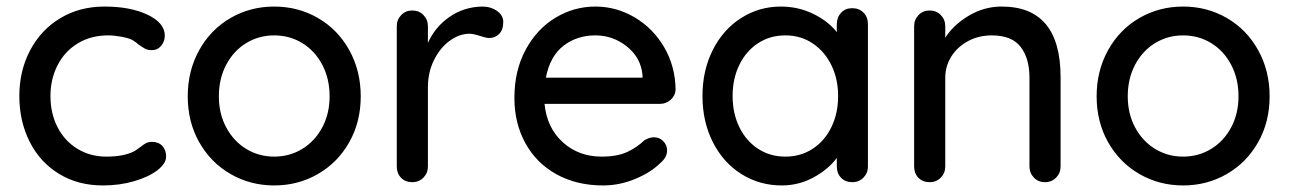

<svg xmlns="http://www.w3.org/2000/svg" viewBox="-20 -556 3934 586"><path d="M483 -447Q483 -430 472 -416.5Q461 -403 444 -403Q431 -403 423.5 -407Q416 -411 403 -420Q397 -426 384 -434Q372 -440 350 -444Q328 -448 310 -448Q258 -448 218 -424Q178 -400 156 -357.5Q134 -315 134 -263Q134 -210 155.5 -168Q177 -126 216 -102Q255 -78 305 -78Q357 -78 389 -94Q396 -98 408 -107Q418 -115 425.5 -119Q433 -123 444 -123Q464 -123 475.5 -110.5Q487 -98 487 -78Q487 -57 460.5 -36.5Q434 -16 389.5 -3Q345 10 294 10Q218 10 160 -25.5Q102 -61 70.5 -123.5Q39 -186 39 -263Q39 -340 72 -402.5Q105 -465 164 -500.5Q223 -536 299 -536Q378 -536 430.5 -511Q483 -486 483 -447Z M817 10Q744 10 683.5 -25Q623 -60 588 -122Q553 -184 553 -262Q553 -340 588 -403Q623 -466 683.5 -501Q744 -536 817 -536Q890 -536 950.5 -501Q1011 -466 1046 -403Q1081 -340 1081 -262Q1081 -184 1046 -122Q1011 -60 950.5 -25Q890 10 817 10ZM817 -448Q770 -448 731.5 -424.5Q693 -401 670.5 -358.5Q648 -316 648 -262Q648 -209 670.5 -167Q693 -125 731.5 -101.5Q770 -78 817 -78Q864 -78 902.5 -101.5Q941 -125 963.5 -167Q986 -209 986 -262Q986 -316 963.5 -358.5Q941 -401 902.5 -424.5Q864 -448 817 -448Z M1516 -489Q1516 -465 1503.5 -452.5Q1491 -440 1473 -440Q1464 -440 1446 -446Q1425 -453 1413 -453Q1382 -453 1352.5 -431.5Q1323 -410 1304.5 -372.5Q1286 -335 1286 -289V-48Q1286 -28 1272.5 -14Q1259 0 1238 0Q1217 0 1204 -13.5Q1191 -27 1191 -48V-476Q1191 -496 1204.5 -510Q1218 -524 1238 -524Q1259 -524 1272.5 -510Q1286 -496 1286 -476V-425Q1308 -474 1352 -504.5Q1396 -535 1452 -536Q1478 -536 1497 -522.5Q1516 -509 1516 -489Z M1994 -239H1642Q1649 -166 1697.5 -122Q1746 -78 1816 -78Q1864 -78 1894 -92Q1924 -106 1947 -128Q1962 -137 1976 -137Q1993 -137 2004.5 -125Q2016 -113 2016 -97Q2016 -76 1996 -59Q1967 -30 1919 -10Q1871 10 1821 10Q1740 10 1678.5 -24Q1617 -58 1583.5 -119Q1550 -180 1550 -257Q1550 -341 1584.5 -404.5Q1619 -468 1675.5 -502Q1732 -536 1797 -536Q1861 -536 1917 -503Q1973 -470 2007 -412Q2041 -354 2042 -282Q2041 -264 2027 -251.5Q2013 -239 1994 -239ZM1646 -319H1941V-327Q1936 -380 1893.5 -414Q1851 -448 1797 -448Q1741 -448 1700 -416.5Q1659 -385 1646 -319Z M2629 -482V-48Q2629 -28 2615.5 -14Q2602 0 2581 0Q2560 0 2547 -13.5Q2534 -27 2534 -48V-74Q2508 -39 2463 -14.5Q2418 10 2366 10Q2298 10 2242.5 -25Q2187 -60 2155.5 -122.5Q2124 -185 2124 -263Q2124 -341 2155.5 -403.5Q2187 -466 2242 -501Q2297 -536 2363 -536Q2416 -536 2461.5 -514Q2507 -492 2534 -458V-482Q2534 -503 2547 -517Q2560 -531 2581 -531Q2602 -531 2615.5 -517.5Q2629 -504 2629 -482ZM2538 -263Q2538 -315 2517.5 -357Q2497 -399 2460.5 -423.5Q2424 -448 2377 -448Q2330 -448 2293.5 -424Q2257 -400 2236.5 -358Q2216 -316 2216 -263Q2216 -210 2236.5 -168Q2257 -126 2293.5 -102Q2330 -78 2377 -78Q2424 -78 2460.5 -102Q2497 -126 2517.5 -168Q2538 -210 2538 -263Z M3217 -320V-48Q3217 -28 3203.5 -14Q3190 0 3169 0Q3149 0 3135.5 -14Q3122 -28 3122 -48V-319Q3122 -378 3095 -413Q3068 -448 3007 -448Q2967 -448 2934.5 -430.5Q2902 -413 2883.5 -383.5Q2865 -354 2865 -319V-48Q2865 -28 2851.5 -14Q2838 0 2817 0Q2796 0 2783 -13.5Q2770 -27 2770 -48V-476Q2770 -496 2783.5 -510Q2797 -524 2817 -524Q2838 -524 2851.5 -510Q2865 -496 2865 -476V-441Q2891 -481 2937.5 -508.5Q2984 -536 3037 -536Q3217 -536 3217 -320Z M3591 10Q3518 10 3457.5 -25Q3397 -60 3362 -122Q3327 -184 3327 -262Q3327 -340 3362 -403Q3397 -466 3457.5 -501Q3518 -536 3591 -536Q3664 -536 3724.5 -501Q3785 -466 3820 -403Q3855 -340 3855 -262Q3855 -184 3820 -122Q3785 -60 3724.5 -25Q3664 10 3591 10ZM3591 -448Q3544 -448 3505.5 -424.5Q3467 -401 3444.5 -358.5Q3422 -316 3422 -262Q3422 -209 3444.5 -167Q3467 -125 3505.5 -101.5Q3544 -78 3591 -78Q3638 -78 3676.5 -101.5Q3715 -125 3737.5 -167Q3760 -209 3760 -262Q3760 -316 3737.5 -358.5Q3715 -401 3676.5 -424.5Q3638 -448 3591 -448Z"/></svg>

Font: Quicksand Medium
Style: Regular
Weight: 500
Designer: Andrew Paglinawan
Foundry: Andrew Paglinawan
Version: Version 3.000